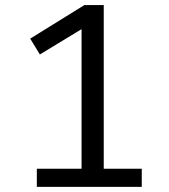

<svg xmlns="http://www.w3.org/2000/svg" viewBox="-20 -726 655 746"><path d="M530.8 -70.3V0H123.1V-70.3H296.9V-612.8L134.9 -514.4L97.4 -575.9L307.7 -706.2H383.1V-70.3Z"/></svg>

Font: FiraCode Nerd Font
Style: Regular
Weight: 400
Designer: Carrois Corporate, Edenspiekermann AG, Nikita Prokopov
Foundry: Carrois Corporate, Edenspiekermann AG, Nikita Prokopov
Version: Version 6.002;Nerd Fonts 3.4.0